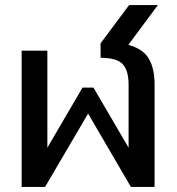

<svg xmlns="http://www.w3.org/2000/svg" viewBox="-20 -734 695 754"><path d="M65 -535H166V-154L304 -390H347L485 -154V-401Q485 -458 461.5 -482.5Q438 -507 375 -507V-564L487 -714H600L484 -558Q542 -542 564.5 -503.5Q587 -465 587 -402V0H494L326 -288L157 0H65Z"/></svg>

Font: Prompt
Style: Regular
Weight: 400
Designer: Katatrad Team
Foundry: CadsonDemak
Version: Version 1.001